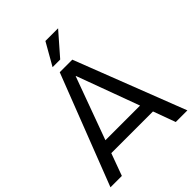

<svg xmlns="http://www.w3.org/2000/svg" viewBox="-254 -1028 1156 1156"><g transform="rotate(-45 324.5 -450.0)"><path d="M343 -900 262 -758H327L451 -900ZM652 0 378 -706H271L-3 0H94L146 -142H501L553 0ZM322 -621H324L471 -222H176Z"/></g></svg>

Font: Alpha Lyrae Medium
Style: Regular
Weight: 500
Designer: Nikolay Petroussenko, Plamen Motev
Foundry: Fontfabric LLC
Version: Version 1.000;hotconv 1.0.109;makeotfexe 2.5.65596